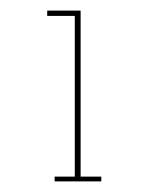

<svg xmlns="http://www.w3.org/2000/svg" viewBox="-20 -720 291 362"><path d="M171 -378V-387H132V-700H69V-690H121V-387H83V-378Z"/></svg>

Font: Josefin Slab Thin ExtraLight
Style: Regular
Weight: 250
Version: Version 2.000